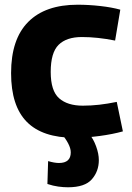

<svg xmlns="http://www.w3.org/2000/svg" viewBox="-20 -574 558 814"><path d="M27 -264Q27 -408 99.5 -481Q172 -554 309 -554Q356 -554 405 -548.5Q454 -543 490 -533L468 -402Q393 -417 327 -417Q262 -417 228.5 -384Q195 -351 195 -269Q195 -189 230.5 -157.5Q266 -126 331 -126Q366 -126 401 -130Q436 -134 475 -142L501 -17Q458 -5 402.5 2.5Q347 10 295 10Q160 10 93.5 -57.5Q27 -125 27 -264ZM184 109Q211 117 230 117Q280 117 280 72Q280 55 269 34Q258 13 242 -5H359Q376 15 387.5 46.5Q399 78 399 105Q399 152 369.5 186Q340 220 268 220Q249 220 227 217Q205 214 181 206Z"/></svg>

Font: Georama
Style: Bold
Weight: 700
Designer: Jean-Baptiste Levee
Foundry: Production Type
Version: Version 1.000